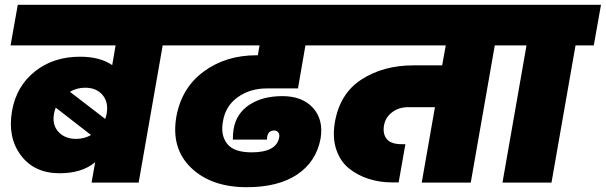

<svg xmlns="http://www.w3.org/2000/svg" viewBox="-20 -760 2521 799"><path d="M361 0 376 -85Q321 -39 228 -39Q123 -39 67 -113.5Q11 -188 30 -298Q48 -401 125 -462.5Q202 -524 313 -524Q396 -524 447 -489L461 -571H24L54 -740H763L733 -571H657L557 0ZM334 -395Q300 -395 271 -378L418 -265Q424 -284 424 -288Q432 -335 406.5 -365Q381 -395 334 -395ZM297 -182Q330 -182 359 -198L212 -312Q206 -296 205 -288Q196 -241 223 -211.5Q250 -182 297 -182Z M713 -571 743 -740H1429L1399 -571H1251L1220 -392H1090Q1021 -392 970 -356Q919 -320 908 -256Q897 -198 925 -162Q953 -126 1027 -126Q1131 -126 1142 -189Q1144 -201 1138 -209Q1132 -217 1121 -217Q1099 -217 1093 -196Q1091 -190 1091 -179H949Q949 -204 952 -222Q963 -288 1018 -324Q1073 -360 1155 -360Q1238 -360 1282.5 -311Q1327 -262 1314 -183Q1296 -87 1217 -34Q1138 19 1007 19Q859 19 775 -62Q691 -143 714 -275Q736 -395 828 -462.5Q920 -530 1047 -530H1053L1060 -571Z M1377 -571 1407 -740H2146L2116 -571H2039L1939 0H1735L1790 -314H1679Q1640 -314 1612 -293Q1584 -272 1578 -238Q1572 -203 1589.5 -181.5Q1607 -160 1651 -160H1667L1639 -1H1610Q1560 -1 1514.5 -15.5Q1469 -30 1433 -58.5Q1397 -87 1380 -136Q1363 -185 1373 -248Q1393 -370 1484 -429Q1575 -488 1700 -488H1820L1835 -571Z M2071 0 2171 -571H2094L2124 -740H2481L2451 -571H2375L2275 0Z"/></svg>

Font: Poppins Black
Style: Italic
Weight: 900
Italic angle: -10°
Designer: Ninad Kale (Devanagari), Jonny Pinhorn (Latin)
Foundry: Indian Type Foundry
Version: Version 3.200;PS 1.000;hotconv 16.6.54;makeotf.lib2.5.65590